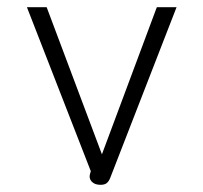

<svg xmlns="http://www.w3.org/2000/svg" viewBox="-20 -505 567 535"><path d="M231 -21 233 -28 55 -485H110L264 -75L417 -485H472L287 -9Q283 1 277 5.5Q271 10 260 10Q244 10 235.5 1Q227 -8 231 -21Z"/></svg>

Font: Niramit ExtraLight
Style: Regular
Weight: 200
Designer: Katatrad Aksorn Co.,Ltd.
Foundry: Cadson Demak Co.,Ltd.
Version: Version 1.000; ttfautohint (v1.6)